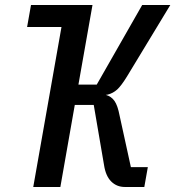

<svg xmlns="http://www.w3.org/2000/svg" viewBox="-20 -745 698 765"><path d="M88 -637.5 103.5 -725H348.5L292.5 -408H365.5L546.5 -725H658.5L485.5 -439.5Q463 -403 446.8 -388.2Q430.5 -373.5 409 -368L401.5 -367Q423.5 -361 436.2 -342.8Q449 -324.5 456.5 -284.5L501.5 -79H569L555 0H477.5Q445 0 423 -22Q401 -44 394.5 -87.5L353.5 -327H278L220.5 0H112.5L225 -637.5Z"/></svg>

Font: JuliaMono Medium
Style: Italic
Weight: 500
Italic angle: -9°
Monospace: yes
Designer: cormullion
Foundry: corm
Version: Version 0.054; ttfautohint (v1.8.4)